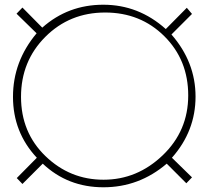

<svg xmlns="http://www.w3.org/2000/svg" viewBox="-20 -781 883 813"><path d="M159 -664Q268 -761 417.5 -761Q567 -761 682 -658L771 -748L793 -722L706 -635Q808 -518 808 -372Q808 -226 708 -113L793 -30L769 -5L686 -88Q569 12 418 12Q267 12 161 -88L75 -2L51 -27L136 -113Q35 -221 35 -371Q35 -521 135 -640L50 -723L75 -749ZM676 -627.5Q575 -728 425 -728Q275 -728 172 -625Q69 -522 69 -371Q69 -220 172.5 -120Q276 -20 418.5 -20Q561 -20 669 -123.5Q777 -227 777 -377Q777 -527 676 -627.5Z"/></svg>

Font: Poiret One
Style: Regular
Weight: 400
Designer: Denis Masharov
Foundry: Denis Masharov
Version: Version 1.001